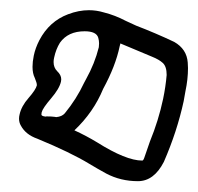

<svg xmlns="http://www.w3.org/2000/svg" viewBox="-20 -230 381 369"><path d="M87.9 -4.9Q99.1 -5.9 104.5 -12.2Q127 -39.6 141.6 -70.8Q143.6 -74.7 145.5 -78.1Q162.1 -107.9 169.9 -139.2Q170.4 -143.1 170.4 -146.5Q170.4 -151.9 168.9 -157.2Q165.5 -169.9 142.6 -169.9Q110.8 -169.9 95.2 -147.9Q87.4 -135.3 84 -119.1Q83 -114.7 83 -110.8Q83 -100.1 89.8 -93.3Q97.7 -85.9 97.7 -77.6Q97.7 -75.2 97.2 -73.2Q94.2 -59.6 78.1 -40.8Q62 -22 60.1 -14.2Q60.1 -13.2 59.6 -10.3V-9.8Q59.6 -6.8 67.9 -5.9L69.3 -6.3Q79.1 -6.3 85.4 -5.4ZM253.4 78.6Q255.4 78.6 257.3 73.2L268.1 42Q284.7 1.5 293.5 -40Q298.3 -63 300.3 -85.9Q300.3 -102.1 293 -108.9Q285.6 -115.7 272 -121.1L211.4 -146.5L210 -141.1Q202.1 -103 178.2 -59.1Q159.7 -14.2 123 20.5Q145.5 30.8 166.5 43.5Q222.2 78.6 253.4 78.6ZM245.1 118.2Q211.9 118.2 184.1 103.5Q168 94.7 151.9 85Q115.7 63 51.8 36.6Q29.3 28.8 20 11.2Q16.6 5.4 16.6 -2Q16.6 -5.9 17.6 -9.8Q21 -25.9 34.9 -41.7Q48.8 -57.6 50.8 -65.9V-66.9Q50.8 -70.8 46.9 -80.1Q42.5 -88.9 42.5 -101.6Q42.5 -111.3 44.9 -123Q47.9 -137.7 55.7 -152.8Q74.7 -189 110.8 -202.6Q131.3 -210.4 150.9 -210.4Q165.5 -210.4 179.7 -206.1Q201.2 -200.7 221.7 -189.9L241.7 -180.7Q278.8 -166.5 314.9 -149.4Q338.9 -135.7 340.8 -109.9Q341.3 -104.5 341.3 -99.1Q341.3 -77.6 336.4 -54.7Q335 -45.4 333 -35.6Q320.3 22.9 294.9 81.1Q275.9 118.2 245.1 118.2Z"/></svg>

Font: Third Street
Style: Regular
Weight: 400
Designer: GGBotNet
Foundry: GGBotNet
Version: 0.90